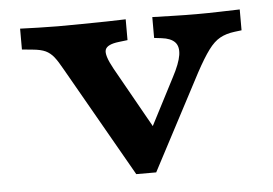

<svg xmlns="http://www.w3.org/2000/svg" viewBox="-39 -467 736 518"><g transform="rotate(-5 329.5 -207.5)"><path d="M310.3 1.9 140 -296.7Q127.9 -318.7 118.3 -330.9Q108.6 -343.1 96 -349.1Q83.3 -355.1 61 -357.1L32.3 -359.9V-416.4Q51.1 -415.6 81.2 -414.8Q111.3 -413.9 133.8 -413.9H138H138.2Q163.9 -413.9 198.8 -414.4Q233.8 -414.8 266.5 -415.3Q299.3 -415.9 318.3 -416.7V-360.3L294.8 -357.5Q262.6 -353.8 257.7 -339.7Q252.7 -325.6 273.9 -287.2L381.9 -95.1L347.5 -87.6L431.1 -249.2Q450.4 -285.5 453.9 -308.3Q457.3 -331.1 446.2 -342.9Q435.1 -354.6 410.4 -357.5L390.3 -359.9V-416.4Q418.1 -415.6 449 -414.8Q479.9 -413.9 510.6 -413.9Q541.3 -413.9 570.9 -414.8Q600.4 -415.6 627.1 -416.4V-359.9L607.8 -357.5Q585 -354.7 568.5 -345.6Q552 -336.6 536.7 -315.8Q521.3 -295.1 500.6 -256.8L364.3 1.9Z"/></g></svg>

Font: Playfair 5pt SemiExpanded Light
Style: Regular
Weight: 300
Width: 6
Designer: Claus Eggers Sørensen
Foundry: Claus Eggers Sørensen
Version: Version 2.203